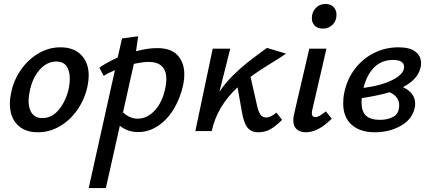

<svg xmlns="http://www.w3.org/2000/svg" viewBox="-20 -665 2176 974"><path d="M30 -139Q30 -165 36 -192Q48 -255 84.5 -308.5Q121 -362 174 -393.5Q227 -425 287 -425Q354 -425 392 -386Q430 -347 430 -281Q430 -257 424 -228Q411 -165 375 -111.5Q339 -58 286 -26Q233 6 172 6Q104 6 67 -33.5Q30 -73 30 -139ZM330 -222Q334 -243 334 -266Q334 -307 317 -330Q300 -353 266 -353Q218 -353 180.5 -310.5Q143 -268 130 -198Q125 -171 125 -153Q125 -112 143 -89Q161 -66 195 -66Q245 -66 281 -111.5Q317 -157 330 -222Z M915 -287Q915 -266 910 -238Q896 -170 863 -114.5Q830 -59 782.5 -27Q735 5 681 5Q627 5 588 -27L517 289H430L563 -309Q531 -296 506 -280L484 -322Q525 -350 577 -373L599 -470L681 -481L670 -405Q728 -421 778 -421Q848 -421 881.5 -384Q915 -347 915 -287ZM824 -263Q824 -306 801.5 -328.5Q779 -351 734 -351Q707 -351 659 -341L604 -95Q638 -63 678 -63Q726 -63 764.5 -104Q803 -145 818 -215Q824 -242 824 -263Z M1382 -94 1411 -57Q1378 -24 1351 -9Q1324 6 1290 6Q1255 6 1235.5 -17.5Q1216 -41 1206 -104L1185 -222Q1081 -125 1054 0H971L1059 -418H1148L1093 -199Q1123 -244 1162 -282.5Q1201 -321 1235.5 -348Q1270 -375 1334 -422L1431 -393Q1405 -374 1361 -348Q1300 -311 1251 -275L1285 -125Q1293 -92 1303.5 -80.5Q1314 -69 1331 -69Q1343 -69 1356.5 -76Q1370 -83 1382 -94Z M1468 -54Q1468 -71 1472 -87L1549 -418H1636L1565 -111Q1562 -99 1562 -91Q1562 -71 1580 -71Q1590 -71 1602 -78Q1614 -85 1633 -100L1663 -63Q1594 6 1532 6Q1503 6 1485.5 -9Q1468 -24 1468 -54ZM1562 -573Q1562 -603 1581.5 -624Q1601 -645 1631 -645Q1657 -645 1672 -629.5Q1687 -614 1687 -590Q1687 -559 1667 -539.5Q1647 -520 1618 -520Q1592 -520 1577 -534.5Q1562 -549 1562 -573Z M2024 -223Q2086 -194 2086 -140Q2086 -126 2084 -119Q2072 -60 2013.5 -27Q1955 6 1882 6Q1806 6 1763.5 -32.5Q1721 -71 1721 -140Q1721 -170 1726 -192Q1739 -260 1778.5 -313Q1818 -366 1876 -395.5Q1934 -425 2001 -425Q2060 -425 2088 -402.5Q2116 -380 2116 -345Q2116 -332 2113 -320Q2098 -261 2024 -223ZM1974 -361Q1917 -361 1879 -324Q1841 -287 1824 -219Q1916 -231 1973 -260.5Q2030 -290 2030 -325Q2030 -361 1974 -361ZM1956 -197Q1903 -181 1815 -167Q1814 -160 1814 -146Q1814 -100 1836.5 -78.5Q1859 -57 1908 -57Q1947 -57 1976 -73Q2005 -89 2005 -132Q2005 -153 1992.5 -170Q1980 -187 1956 -197Z"/></svg>

Font: Ysabeau Semibold
Style: Italic
Weight: 600
Italic angle: -12°
Designer: Christian Thalmann (Catharsis Fonts)
Version: Version 0.003